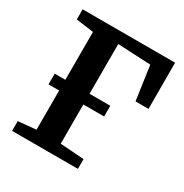

<svg xmlns="http://www.w3.org/2000/svg" viewBox="-171 -879 974 1015"><g transform="rotate(30 316.5 -371.5)"><path d="M41.8 0V-59.6L150.6 -70V-666.7L43.6 -681.2V-743H607.9L608.3 -461.2H529L499.4 -668.5L298.4 -678.2V-70L443.6 -59.6V0ZM85.7 -309.2V-374.6H425.2V-309.2Z"/></g></svg>

Font: Merriweather Light
Style: Regular
Weight: 300
Designer: Eben Sorkin
Foundry: Eben Sorkin
Version: Version 2.100